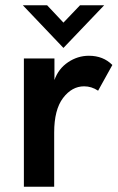

<svg xmlns="http://www.w3.org/2000/svg" viewBox="-20 -710 447 730"><path d="M221.2 -527.8 66.9 -689.9H159.2L221.2 -624L284.2 -689.9H376ZM70.8 0V-487.8H187V-405.8Q202.1 -448.7 238.8 -473.4Q275.4 -498 317.9 -498Q372.6 -498 407.2 -462.9L353 -365.2Q328.1 -381.8 299.8 -381.8Q253.4 -381.8 219.7 -337.4Q186 -293 186 -206.1V0Z"/></svg>

Font: HK Grotesk Legacy
Style: Bold
Weight: 700
Designer: Alfredo Marco Pradil
Foundry: Hanken Design Co.
Version: Version 2.022;PS 002.022;hotconv 1.0.88;makeotf.lib2.5.64775